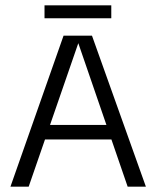

<svg xmlns="http://www.w3.org/2000/svg" viewBox="-20 -696 581 716"><path d="M19 0 217 -563H323L524 0H456L272 -535L87 0ZM128 -176 133 -230H408L414 -176ZM146 -628V-676H395V-628Z"/></svg>

Font: Darker Grotesque Medium
Style: Regular
Weight: 500
Designer: Gabriel Lam
Foundry: TypeRant
Version: Version 1.000;gftools[0.9.28]